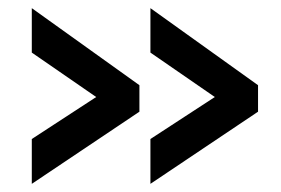

<svg xmlns="http://www.w3.org/2000/svg" viewBox="-20 -497 689 471"><path d="M58 -477V-368L216 -259L58 -156V-46L322 -223V-288ZM349 -477V-368L507 -259L349 -156V-46L613 -223V-288Z"/></svg>

Font: RT Raleway Bold
Style: Regular
Weight: 400
Designer: Matt McInerney, Pablo Impallari, Rodrigo Fuenzalida — Edited by Milan Moffatt in April 2016
Foundry: Matt McInerney, Pablo Impallari, Rodrigo Fuenzalida — Edited by Milan Moffatt in April 2016
Version: Version 3.001